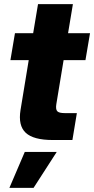

<svg xmlns="http://www.w3.org/2000/svg" viewBox="-20 -676 455 927"><path d="M414.6 -515.6 392.6 -385.7H287.1L252 -173.3Q248 -148.4 256.3 -139.2Q264.6 -129.9 292.5 -129.9H351.1L329.6 0H234.4Q141.6 0 104.2 -34.9Q66.9 -69.8 79.1 -145L118.7 -385.7H30.3L52.2 -515.6H140.1L163.6 -656.2H332L308.6 -515.6ZM25.4 231 99.6 57.6H253.9L142.1 231Z"/></svg>

Font: Inter Display ExtraBold
Style: Italic
Weight: 800
Italic angle: -9.39999°
Designer: Rasmus Andersson
Foundry: rsms
Version: Version 4.000;git-a52131595